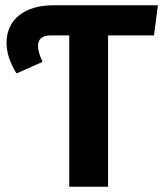

<svg xmlns="http://www.w3.org/2000/svg" viewBox="-20 -712 625 732"><path d="M582 -692 567 -577H392V0H244V-577H173Q125 -577 125 -536Q125 -514 142 -476L43 -432Q5 -493 5 -548Q5 -615 53 -653.5Q101 -692 186 -692Z"/></svg>

Font: FiraGO SemiBold
Style: Regular
Weight: 600
Designer: bBox Type
Foundry: bBox Type GmbH
Version: Version 1.001;PS 001.001;hotconv 1.0.88;makeotf.lib2.5.64775